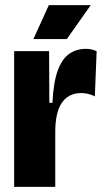

<svg xmlns="http://www.w3.org/2000/svg" viewBox="-20 -727 407 747"><path d="M35 0V-284V-528H171L172 -327H184Q188 -408 205 -453.5Q222 -499 250 -518Q278 -537 314 -537Q324 -537 334.5 -535Q345 -533 356 -528L349 -352Q336 -359 322 -362Q308 -365 295 -365Q265 -365 242.5 -349.5Q220 -334 208 -302.5Q196 -271 195 -221V0ZM240 -575H110L170 -707H333Z"/></svg>

Font: Bricolage Grotesque 72pt SemiCondensed ExtraBold
Style: Regular
Weight: 800
Width: 4
Designer: Mathieu Triay
Foundry: Atelier Triay
Version: Version 1.001;gftools[0.9.33.dev8+g029e19f]